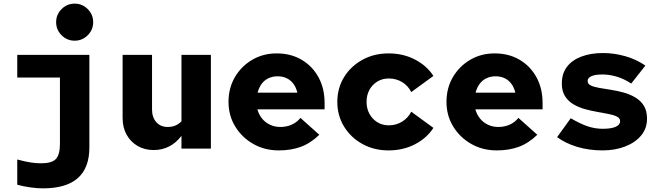

<svg xmlns="http://www.w3.org/2000/svg" viewBox="-20 -818 3640 1057"><path d="M391 -594Q349 -594 319 -624Q289 -654 289 -696Q289 -738 319 -768Q349 -798 391 -798Q433 -798 463 -768Q493 -738 493 -696Q493 -654 463 -624Q433 -594 391 -594ZM216 219Q185 219 146 213.5Q107 208 75 199V60Q123 73 152.5 77Q182 81 206 81Q265 81 287.5 57.5Q310 34 310 -27V-391H75V-516H472V-6Q472 219 216 219Z M826 8Q776 8 737.5 -14.5Q699 -37 677 -76.5Q655 -116 655 -168V-516H817V-215Q817 -172 840.5 -145.5Q864 -119 903 -119Q926 -119 944.5 -126.5Q963 -134 979 -150V-516H1141V0H979V-70Q919 8 826 8Z M1515 10Q1437 10 1374.5 -25.5Q1312 -61 1275 -121.5Q1238 -182 1238 -257Q1238 -333 1273 -393Q1308 -453 1368 -488.5Q1428 -524 1503 -524Q1581 -524 1640.5 -489Q1700 -454 1733.5 -392.5Q1767 -331 1767 -251V-216H1397Q1405 -187 1423 -165Q1441 -143 1467 -131Q1493 -119 1523 -119Q1558 -119 1586.5 -132Q1615 -145 1634 -169L1738 -76Q1689 -29 1635.5 -9.5Q1582 10 1515 10ZM1398 -308H1617Q1610 -337 1595 -357Q1580 -377 1558 -387.5Q1536 -398 1508 -398Q1481 -398 1458.5 -387.5Q1436 -377 1421 -357Q1406 -337 1398 -308Z M2119 10Q2038.9 10 1975 -25.4Q1911.1 -60.8 1874 -121.4Q1837 -182 1837 -256.8Q1837 -332.7 1874 -393.1Q1911.1 -453.5 1975 -488.7Q2038.9 -524 2119 -524Q2200 -524 2265 -490Q2330 -456 2366 -400L2244 -311Q2227 -346 2194 -366Q2161 -386 2120 -386Q2085 -386 2057.4 -369.1Q2029.7 -352.3 2013.8 -323.4Q1998 -294.4 1998 -256.9Q1998 -220 2014 -191Q2030 -162 2057.6 -145Q2085.2 -128 2120 -128Q2161 -128 2194 -148.5Q2227 -169 2244 -203L2366 -114Q2330 -58 2265 -24Q2200 10 2119 10Z M2715 10Q2637 10 2574.5 -25.5Q2512 -61 2475 -121.5Q2438 -182 2438 -257Q2438 -333 2473 -393Q2508 -453 2568 -488.5Q2628 -524 2703 -524Q2781 -524 2840.5 -489Q2900 -454 2933.5 -392.5Q2967 -331 2967 -251V-216H2597Q2605 -187 2623 -165Q2641 -143 2667 -131Q2693 -119 2723 -119Q2758 -119 2786.5 -132Q2815 -145 2834 -169L2938 -76Q2889 -29 2835.5 -9.5Q2782 10 2715 10ZM2598 -308H2817Q2810 -337 2795 -357Q2780 -377 2758 -387.5Q2736 -398 2708 -398Q2681 -398 2658.5 -387.5Q2636 -377 2621 -357Q2606 -337 2598 -308Z M3297 10Q3222 10 3157.5 -9.5Q3093 -29 3047 -63L3122 -167Q3179 -134 3218.5 -121.5Q3258 -109 3298 -109Q3345 -109 3369.5 -120Q3394 -131 3394 -151Q3394 -167 3376.5 -176Q3359 -185 3330.5 -190.5Q3302 -196 3268 -202Q3234 -208 3199.5 -217.5Q3165 -227 3136.5 -244Q3108 -261 3090.5 -288.5Q3073 -316 3073 -358Q3073 -413 3101 -450Q3129 -487 3180.5 -506.5Q3232 -526 3300 -526Q3360 -526 3421 -509Q3482 -492 3533 -457L3455 -358Q3416 -384 3375.5 -396Q3335 -408 3296 -408Q3256 -408 3235.5 -398.5Q3215 -389 3215 -372Q3215 -356 3232.5 -347.5Q3250 -339 3279.5 -334Q3309 -329 3344 -323.5Q3379 -318 3413.5 -308.5Q3448 -299 3477.5 -281.5Q3507 -264 3524.5 -236Q3542 -208 3542 -164Q3542 -111 3509.5 -72Q3477 -33 3421.5 -11.5Q3366 10 3297 10Z"/></svg>

Font: Red Hat Mono VF Light
Style: Regular
Weight: 300
Monospace: yes
Designer: Pentagram, MCKL
Foundry: Pentagram, MCKL
Version: Version 1.023